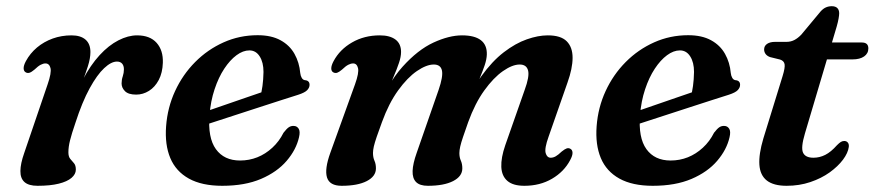

<svg xmlns="http://www.w3.org/2000/svg" viewBox="-20 -587 2820 619"><path d="M63.5 -353.5Q56.5 -357 56.2 -366.5Q56 -376 63.5 -390Q77 -415 99.2 -433.8Q121.5 -452.5 150 -462.8Q178.5 -473 210.5 -473Q240 -473 255.8 -459.2Q271.5 -445.5 271.5 -419Q271.5 -399 263.2 -373Q255 -347 244 -319Q233 -291 224 -264.8Q215 -238.5 213.5 -218.5L204.5 -220Q222 -282.5 247 -330Q272 -377.5 301.2 -409.2Q330.5 -441 361.8 -457Q393 -473 422 -473Q463.5 -473 485 -448.8Q506.5 -424.5 505 -384.5Q504 -352.5 491.8 -329.2Q479.5 -306 460.2 -294Q441 -282 419 -282Q394 -282 383 -293Q372 -304 372 -318Q372 -330 375.8 -341Q379.5 -352 379.5 -363.5Q379.5 -375 373.8 -381.8Q368 -388.5 357 -388.5Q338.5 -388.5 315.8 -367.2Q293 -346 269 -302.2Q245 -258.5 223 -190.5Q211 -155.5 205.8 -134.5Q200.5 -113.5 200.5 -96Q200.5 -82 206.5 -74.8Q212.5 -67.5 218.5 -60.8Q224.5 -54 224.5 -40Q224.5 -25.5 210.5 -13.5Q196.5 -1.5 169.2 5.2Q142 12 101 12Q72.5 12 59 0Q45.5 -12 45.8 -35.8Q46 -59.5 58 -93.5L133.5 -315Q146.5 -352.5 142.8 -367.5Q139 -382.5 126.5 -382.5Q119.5 -382.5 111.2 -378.2Q103 -374 91 -362.5Q81.5 -354.5 75.2 -352.5Q69 -350.5 63.5 -353.5Z M585.5 -208Q585.5 -208 603.5 -214Q621.5 -220 650.5 -230Q679.5 -240 712.8 -251.5Q746 -263 778 -274Q810 -285 833.5 -293L819 -275.5Q823.5 -290 826.2 -309.8Q829 -329.5 829.5 -355Q829.5 -386 817.2 -405.2Q805 -424.5 784 -424.5Q763.5 -424.5 742.5 -409Q721.5 -393.5 703 -365.5Q684.5 -337.5 671.8 -299.2Q659 -261 655.5 -216Q649.5 -143 676 -106.2Q702.5 -69.5 754 -69.5Q783.5 -69.5 809.8 -80Q836 -90.5 858 -110.8Q880 -131 894 -159Q904 -172 911.2 -176.8Q918.5 -181.5 927 -181Q937 -181 942.8 -172.2Q948.5 -163.5 944 -144.5Q935 -104.5 904.2 -68.5Q873.5 -32.5 821.5 -10.2Q769.5 12 696.5 12Q631 12 589 -11.2Q547 -34.5 529 -77.5Q511 -120.5 515.5 -180Q520 -240.5 544.5 -293.5Q569 -346.5 609.2 -387Q649.5 -427.5 701 -450.5Q752.5 -473.5 810.5 -473.5Q855 -473.5 884.5 -457.2Q914 -441 929.5 -413.2Q945 -385.5 948 -351.5Q949 -342.5 952.8 -336Q956.5 -329.5 963 -328.5Q970.5 -328 974.2 -324.2Q978 -320.5 978 -313.5Q978 -304.5 970.5 -296.5Q963 -288.5 941.5 -281.5Q920.5 -275 886.5 -264Q852.5 -253 813 -240.2Q773.5 -227.5 734 -214.5Q694.5 -201.5 661.8 -191Q629 -180.5 609.5 -174Q590 -167.5 590 -167.5Z M1323.5 -94.5 1394 -297Q1409 -340.5 1404.8 -359.8Q1400.5 -379 1378.5 -379Q1355 -379 1324.2 -358Q1293.5 -337 1263.5 -295.5Q1233.5 -254 1211.5 -193.5Q1201 -165 1194.5 -146Q1188 -127 1185.2 -114.8Q1182.5 -102.5 1182.5 -94Q1182.5 -79.5 1187.2 -69Q1192 -58.5 1192 -44Q1192 -18.5 1162.5 -3.2Q1133 12 1081.5 12Q1042.5 12 1034.2 -15Q1026 -42 1045 -94.5L1124.5 -315Q1138 -352.5 1134.2 -367.5Q1130.5 -382.5 1118.5 -382.5Q1111 -382.5 1102.8 -378.2Q1094.5 -374 1082.5 -362.5Q1073 -354.5 1067 -352.5Q1061 -350.5 1055 -353.5Q1048 -357 1048 -366.5Q1048 -376 1055.5 -390Q1075.5 -427.5 1115 -450.2Q1154.5 -473 1204.5 -473Q1237 -473 1255 -459.5Q1273 -446 1273 -419.5Q1273 -404 1266.2 -384Q1259.5 -364 1248.5 -338.5Q1237.5 -313 1224.2 -280.5Q1211 -248 1198 -207.5L1191 -222.5Q1228.5 -317 1277.8 -371.8Q1327 -426.5 1377.5 -449.8Q1428 -473 1469.5 -473Q1510 -473 1530.2 -457.5Q1550.5 -442 1549.5 -411Q1549 -396 1542.8 -377.2Q1536.5 -358.5 1526.5 -334.5Q1516.5 -310.5 1504 -279.2Q1491.5 -248 1479 -207.5L1469 -222.5Q1497 -293 1531.8 -341.2Q1566.5 -389.5 1604.2 -418.5Q1642 -447.5 1678.5 -460.2Q1715 -473 1746 -473Q1788 -473 1807 -454Q1826 -435 1826 -400.8Q1826 -366.5 1809.5 -320.5L1748.5 -146Q1735 -108.5 1739.2 -93.5Q1743.5 -78.5 1755.5 -78.5Q1763.5 -78.5 1771.5 -83Q1779.5 -87.5 1791 -98.5Q1801 -106.5 1807 -108.5Q1813 -110.5 1818.5 -107.5Q1825.5 -104 1825.8 -94.5Q1826 -85 1818 -70.5Q1798.5 -33.5 1759.8 -10.8Q1721 12 1670.5 12Q1634 12 1615.8 -3.8Q1597.5 -19.5 1596.2 -49Q1595 -78.5 1609 -119L1671.5 -297Q1687.5 -340.5 1682.5 -359.8Q1677.5 -379 1655.5 -379Q1632 -379 1601.5 -357.8Q1571 -336.5 1541.2 -295.2Q1511.5 -254 1489.5 -193.5Q1479.5 -165 1473 -146Q1466.5 -127 1463.8 -114.8Q1461 -102.5 1461 -93.5Q1461 -79.5 1465.8 -69Q1470.5 -58.5 1470.5 -44Q1470.5 -18.5 1440.8 -3.2Q1411 12 1359.5 12Q1333.5 12 1321.5 0Q1309.5 -12 1310.2 -35.8Q1311 -59.5 1323.5 -94.5Z M1973.5 -208Q1973.5 -208 1991.5 -214Q2009.5 -220 2038.5 -230Q2067.5 -240 2100.8 -251.5Q2134 -263 2166 -274Q2198 -285 2221.5 -293L2207 -275.5Q2211.5 -290 2214.2 -309.8Q2217 -329.5 2217.5 -355Q2217.5 -386 2205.2 -405.2Q2193 -424.5 2172 -424.5Q2151.5 -424.5 2130.5 -409Q2109.5 -393.5 2091 -365.5Q2072.5 -337.5 2059.8 -299.2Q2047 -261 2043.5 -216Q2037.5 -143 2064 -106.2Q2090.5 -69.5 2142 -69.5Q2171.5 -69.5 2197.8 -80Q2224 -90.5 2246 -110.8Q2268 -131 2282 -159Q2292 -172 2299.2 -176.8Q2306.5 -181.5 2315 -181Q2325 -181 2330.8 -172.2Q2336.5 -163.5 2332 -144.5Q2323 -104.5 2292.2 -68.5Q2261.5 -32.5 2209.5 -10.2Q2157.5 12 2084.5 12Q2019 12 1977 -11.2Q1935 -34.5 1917 -77.5Q1899 -120.5 1903.5 -180Q1908 -240.5 1932.5 -293.5Q1957 -346.5 1997.2 -387Q2037.5 -427.5 2089 -450.5Q2140.5 -473.5 2198.5 -473.5Q2243 -473.5 2272.5 -457.2Q2302 -441 2317.5 -413.2Q2333 -385.5 2336 -351.5Q2337 -342.5 2340.8 -336Q2344.5 -329.5 2351 -328.5Q2358.5 -328 2362.2 -324.2Q2366 -320.5 2366 -313.5Q2366 -304.5 2358.5 -296.5Q2351 -288.5 2329.5 -281.5Q2308.5 -275 2274.5 -264Q2240.5 -253 2201 -240.2Q2161.5 -227.5 2122 -214.5Q2082.5 -201.5 2049.8 -191Q2017 -180.5 1997.5 -174Q1978 -167.5 1978 -167.5Z M2495 -395 2462.5 -403Q2453 -406.5 2448.2 -413Q2443.5 -419.5 2443.5 -427.5Q2443.5 -439 2453 -445.5Q2462.5 -452 2478.5 -452H2515Q2529.5 -452 2541 -458Q2552.5 -464 2563.5 -475.5L2625.5 -550Q2634 -559.5 2642.8 -563.2Q2651.5 -567 2661.5 -567Q2673.5 -567 2679.5 -561Q2685.5 -555 2685.5 -544Q2685.5 -538 2683.5 -526.8Q2681.5 -515.5 2677.5 -501.5L2575 -156.5Q2561.5 -111 2569 -94.8Q2576.5 -78.5 2602.5 -78.5Q2622.5 -78.5 2640.8 -87.8Q2659 -97 2678.5 -119Q2686 -126.5 2691 -129.5Q2696 -132.5 2702 -132.5Q2709 -132.5 2713.2 -127.5Q2717.5 -122.5 2716.5 -113.5Q2714 -94 2697.8 -72.2Q2681.5 -50.5 2654.8 -31.2Q2628 -12 2592.5 0Q2557 12 2516 12Q2474 12 2452.2 -5Q2430.5 -22 2428.2 -56Q2426 -90 2441 -140.5L2503 -341.5Q2511.5 -369 2509.5 -380Q2507.5 -391 2495 -395ZM2612 -395.5 2629.5 -450H2758.5Q2779.5 -450 2779.5 -431Q2779.5 -414.5 2765.8 -405Q2752 -395.5 2728.5 -395.5Z"/></svg>

Font: Fraunces SemiBold
Style: Italic
Weight: 600
Italic angle: -16°
Version: Version 1.000;[b76b70a41]